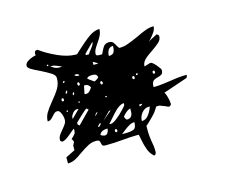

<svg xmlns="http://www.w3.org/2000/svg" viewBox="-84 -711 938 793"><g transform="rotate(-15 384.5 -315.0)"><path d="M366 -129Q355 -128 338.5 -127Q322 -126 300 -126Q291 -126 288 -129.5Q285 -133 284 -140Q283 -147 280 -150.5Q277 -154 268 -154Q249 -154 233.5 -146Q218 -138 196 -123Q177 -109 162.5 -101.5Q148 -94 131 -94V-120L171 -140V-160L178 -173Q178 -176 175.5 -181Q173 -186 171 -187Q183 -198 187.5 -204Q192 -210 192 -220Q192 -224 191 -227Q186 -223 164.5 -205Q143 -187 131 -187Q130 -187 124 -193V-197Q124 -206 128.5 -213.5Q133 -221 144 -234Q155 -247 160 -255Q165 -263 165 -273Q165 -285 159 -299.5Q153 -314 144 -314Q137 -314 132.5 -310.5Q128 -307 121 -299Q114 -291 108.5 -287Q103 -283 95 -283Q95 -302 104.5 -318.5Q114 -335 134 -359Q156 -385 167 -404Q178 -423 178 -447Q178 -459 162.5 -469Q147 -479 117 -494Q93 -505 81.5 -512.5Q70 -520 70 -527Q70 -540 87 -549Q104 -558 118 -560Q117 -562 117 -567Q117 -572 119.5 -576Q122 -580 128 -580H131Q162 -557 203.5 -538.5Q245 -520 278 -520H284L299 -534Q330 -563 354 -580Q378 -597 400 -597Q400 -584 394.5 -571.5Q389 -559 378 -544Q367 -528 362.5 -519Q358 -510 358 -500Q358 -493 371 -493H374H384Q387 -499 393 -511.5Q399 -524 406 -529Q413 -534 425 -534Q435 -534 440.5 -528Q446 -522 451.5 -511Q457 -500 461 -500Q478 -500 495.5 -506Q513 -512 542 -525Q566 -537 584 -543.5Q602 -550 619 -550Q619 -538 611.5 -526.5Q604 -515 595.5 -505.5Q587 -496 584 -493Q590 -498 604.5 -505Q619 -512 621 -514Q624 -514 627 -511.5Q630 -509 631 -507V-503Q631 -490 620 -479.5Q609 -469 587 -454Q564 -439 552 -427Q540 -415 540 -399Q544 -400 554 -403.5Q564 -407 568 -407Q575 -407 590 -389.5Q605 -372 605 -367Q605 -354 599.5 -349.5Q594 -345 582 -342Q568 -339 561 -332.5Q554 -326 554 -307Q574 -307 597 -310Q620 -313 627 -314Q669 -321 699 -321Q699 -308 691 -307L591 -273Q596 -268 600.5 -250.5Q605 -233 605 -223Q605 -217 598 -213H591Q590 -215 575 -220.5Q560 -226 558 -227H544L531 -207Q527 -201 508.5 -182.5Q490 -164 484 -160V-133Q484 -120 488 -94Q493 -71 493 -49Q493 -36 484 -33Q468 -46 460.5 -66.5Q453 -87 449.5 -106.5Q446 -126 444 -133H434Q412 -133 366 -129ZM318 -507H331Q332 -510 345 -526.5Q358 -543 358 -550V-553L318 -513ZM409 -479Q425 -479 430.5 -487.5Q436 -496 436 -515Q422 -515 415.5 -504.5Q409 -494 409 -479ZM154 -510Q151 -510 151 -507Q151 -504 154 -504Q157 -504 158 -507Q158 -510 154 -510ZM201 -486Q208 -486 211 -487Q205 -490 195 -494Q185 -498 178 -500H164Q175 -492 182.5 -489Q190 -486 201 -486ZM358 -460Q353 -466 338 -473V-460ZM264 -433H271Q269 -438 266 -439.5Q263 -441 258 -441Q253 -441 251 -440Q254 -433 264 -433ZM203 -428Q201 -428 199 -425.5Q197 -423 197 -421Q197 -420 199 -420Q201 -420 203 -421Q205 -422 205 -424Q205 -426 204 -427Q204 -427 203.5 -427.5Q203 -428 203 -428ZM324 -393Q327 -393 335 -398Q343 -403 344 -407Q341 -416 336 -418.5Q331 -421 322 -421Q313 -421 308 -419.5Q303 -418 298 -413L304 -407ZM253 -400Q253 -393 258 -393Q263 -393 263 -400Q263 -402 261.5 -404.5Q260 -407 258 -407Q253 -407 253 -400ZM278 -387 271 -353Q273 -352 278 -352Q286 -352 292 -357.5Q298 -363 304 -373Q297 -388 283 -388Q278 -388 278 -387ZM197 -377Q197 -374 198 -373Q205 -377 205 -383Q205 -386 204 -387Q197 -382 197 -377ZM346 -380Q346 -373 351 -373Q356 -373 356 -380Q356 -382 354.5 -384.5Q353 -387 351 -387Q346 -387 346 -380ZM503 -381Q501 -381 499 -379Q497 -377 497 -375Q497 -373 499 -373Q501 -373 503 -374Q505 -375 505 -377Q505 -379 504 -380Q504 -380 503.5 -380.5Q503 -381 503 -381ZM224 -367V-360Q231 -362 231 -370V-373Q227 -372 224 -367ZM479 -366Q479 -360 484 -360Q489 -360 489 -366Q489 -373 484 -373Q479 -373 479 -366ZM566 -366Q566 -360 571 -360Q576 -360 576 -366Q576 -373 571 -373Q566 -373 566 -366ZM173 -353Q173 -347 178 -347Q183 -347 183 -353Q183 -360 178 -360Q173 -360 173 -353ZM241 -330Q238 -330 238 -327Q238 -324 241 -324Q244 -324 244 -327Q244 -330 241 -330ZM354 -323Q351 -323 351 -320Q351 -317 354 -317Q357 -317 358 -320Q358 -323 354 -323ZM181 -303Q181 -300 184 -300Q187 -300 187 -303Q187 -306 184 -307Q181 -307 181 -303ZM197 -270Q197 -268 198 -267L231 -300Q229 -301 224 -301Q215 -301 206 -290Q197 -279 197 -270ZM218 -233 271 -287 264 -293H263Q260 -293 240.5 -275Q221 -257 211 -247V-240Q212 -237 218 -233ZM338 -207Q340 -206 344 -206Q354 -206 371 -219.5Q388 -233 403 -249Q418 -265 418 -267V-275Q398 -275 368.5 -241.5Q339 -208 338 -207ZM291 -253 304 -267H301Q298 -267 294.5 -262Q291 -257 291 -253ZM318 -227 358 -260H351ZM478 -245Q486 -245 491 -253H478ZM414 -206Q426 -206 432 -213.5Q438 -221 438 -233V-247Q429 -245 418 -235.5Q407 -226 404 -220Q405 -217 408 -211.5Q411 -206 414 -206ZM471 -184Q488 -184 499.5 -198.5Q511 -213 518 -233Q517 -234 514 -234Q496 -234 483.5 -218.5Q471 -203 471 -184ZM303 -221Q301 -221 296 -216Q291 -211 290 -208Q290 -207 292 -207Q296 -207 300 -211.5Q304 -216 304 -220Q304 -220 303.5 -220.5Q303 -221 303 -221ZM308 -166Q317 -166 321.5 -174.5Q326 -183 326 -191Q297 -191 291 -173Q296 -168 308 -166ZM378 -153H388Q417 -153 428.5 -158.5Q440 -164 440 -188Q428 -188 415.5 -180.5Q403 -173 392.5 -164.5Q382 -156 378 -153ZM353 -173Q353 -167 358 -167Q363 -167 363 -173Q363 -180 358 -180Q353 -180 353 -173Z"/></g></svg>

Font: Krikikrak Dingbats
Style: Regular
Weight: 400
Designer: Jenny du Carrois
Foundry: bBox Type GmbH
Version: Version 1.001